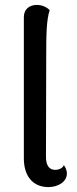

<svg xmlns="http://www.w3.org/2000/svg" viewBox="-20 -751 314 781"><path d="M177 10C217 10 252 -12 252 -45C252 -55 249 -67 240 -79C234 -66 218 -60 205 -60C180 -60 167 -78 167 -113L168 -515C168 -614 169 -668 182 -710C174 -718 156 -731 130 -731C99 -731 77 -713 77 -681V-107C77 -34 114 10 177 10Z"/></svg>

Font: Arima Koshi Medium
Style: Regular
Weight: 500
Designer: Joana Correia and Natanael Gama
Foundry: NDISCOVER
Version: Version 1.019;PS 001.019;hotconv 1.0.88;makeotf.lib2.5.64775